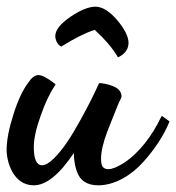

<svg xmlns="http://www.w3.org/2000/svg" viewBox="-21 -530 532 580"><path d="M145 -276.9C122.6 -294.4 106 -303.2 95.2 -303.2C84.5 -303.2 74.2 -295.4 64 -279.8C47.9 -258.3 32.7 -226.6 19.5 -184.1C5.9 -141.6 -1 -106 -1 -77.1C-1 -41 19 29.8 81.1 29.8C118.2 29.8 158.7 -2.9 202.1 -67.9C202.1 -60.5 202.6 -54.2 203.1 -49.8C204.6 -35.6 207 -23.4 210.9 -13.2C220.2 15.6 242.2 29.8 275.9 29.8C324.7 29.8 375 0.5 411.6 -40.5C448.2 -81.1 475.1 -123.5 490.2 -161.1L491.2 -163.1L467.8 -180.2L464.8 -174.8C439.5 -121.6 398.9 -66.9 352.1 -37.1C332.5 -24.9 317.4 -19 306.2 -19C297.9 -19 291.5 -22 288.1 -27.8C285.6 -33.2 284.2 -40.5 284.2 -49.8C284.2 -71.8 290.5 -99.1 303.2 -132.8C307.6 -143.6 313.5 -158.2 320.8 -177.2C328.1 -195.8 333.5 -208.5 335.9 -214.8C336.9 -215.8 338.9 -223.1 341.8 -227.1C342.3 -229 343.8 -231.4 345.2 -234.9C345.2 -236.3 345.7 -237.3 346.2 -237.8C346.2 -250.5 339.4 -260.3 326.2 -267.1C313 -273.4 298.3 -277.3 283.2 -278.8H278.8L276.9 -275.9C264.6 -248.5 251 -220.2 223.1 -169.4C209 -144 195.8 -121.6 183.1 -102.5C170.4 -83.5 156.7 -66.4 142.6 -52.2C128.4 -38.1 116.2 -30.8 106 -30.8C89.4 -30.8 81.1 -49.3 81.1 -85.9C81.1 -110.4 87.9 -141.6 101.6 -179.7C114.7 -217.8 129.4 -248.5 145 -272L147 -273.9ZM167 -391.1C204.1 -414.1 236.8 -430.7 265.1 -439.9C295.4 -412.1 317.9 -385.7 333 -360.8L335 -356.9L339.8 -358.9C357.9 -368.7 367.2 -382.8 367.2 -400.9C367.2 -418.9 356 -441.9 333 -469.2C310.1 -496.1 288.1 -509.8 267.1 -509.8C247.1 -509.8 221.7 -499.5 191.4 -479C161.1 -458 146 -439 146 -420.9C146 -410.6 151.9 -396.5 161.1 -391.1L164.1 -389.2Z"/></svg>

Font: Dancing Script
Style: Regular
Weight: 800
Designer: Pablo Impallari
Foundry: Pablo Impallari
Version: Version 2.001